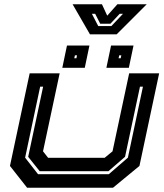

<svg xmlns="http://www.w3.org/2000/svg" viewBox="-20 -886 776 906"><path d="M108 0 27 -103 120 -540H261.5L183 -172L207 -141.5H474L511 -172L589.5 -540H731L638 -103L513 0ZM159.5 -64H493.5L583.5 -142L654.5 -477H640.5L570 -146L491.5 -78H167.5L113 -146L183.5 -477H169.5L98.5 -142ZM482 -566 504 -671H610L588 -566ZM274 -566 296 -671H402L380 -566ZM330.5 -611H340.5L343.5 -625H333.5ZM539.5 -611H549.5L552.5 -625H542.5ZM404.5 -724 322.5 -866H461L486 -812L534 -866H672.5L530.5 -724ZM443.5 -763H505.5L560.5 -821H545L501 -774H453L429 -821H413.5Z"/></svg>

Font: Tourney Expanded Regular
Style: Bold Italic
Weight: 700
Width: 7
Italic angle: -12°
Designer: Tyler Finck
Foundry: Etcetera Type Co
Version: Version 1.010; ttfautohint (v1.8.3)